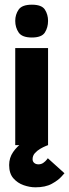

<svg xmlns="http://www.w3.org/2000/svg" viewBox="-20 -619 295 819"><path d="M45 0V-414H185V0ZM116 -459Q74 -459 59.5 -480.5Q45 -502 45 -530Q45 -557 59.5 -578Q74 -599 116 -599Q158 -599 171.5 -578Q185 -557 185 -530Q185 -502 171.5 -480.5Q158 -459 116 -459ZM131 180Q107 180 81 171Q55 162 37 141.5Q19 121 19 85Q19 54 36 29.5Q53 5 77.5 -12Q102 -29 126.5 -40.5Q151 -52 168 -57Q185 -62 185 -62V0Q185 0 175 4Q165 8 152 15.5Q139 23 129 34Q119 45 119 60Q119 70 126 76Q133 82 144 82Q156 82 165 75.5Q174 69 179 62.5Q184 56 184 56L255 120Q255 120 241.5 135Q228 150 201 165Q174 180 131 180Z"/></svg>

Font: Darker Grotesque Black
Style: Regular
Weight: 900
Designer: Gabriel Lam
Foundry: TypeRant
Version: Version 1.000;gftools[0.9.28]